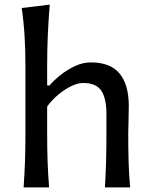

<svg xmlns="http://www.w3.org/2000/svg" viewBox="-20 -809 652 829"><path d="M82 0Q85.9 -58.1 87.9 -112.3Q89.8 -166.5 89.8 -231.9V-523.9Q89.8 -590.3 86.2 -652.3Q82.5 -714.4 73.7 -774.4L194.8 -789.1Q189.5 -725.1 186.5 -659.7Q183.6 -594.2 183.6 -523.9V-439.9H193.8Q212.9 -462.4 241.7 -485.4Q270.5 -508.3 304.2 -523.9Q337.9 -539.6 372.1 -539.6Q456.5 -539.6 496.3 -491.5Q536.1 -443.4 536.1 -351.1Q536.1 -316.9 534.9 -286.4Q533.7 -255.9 533.7 -231.9Q533.7 -166.5 535.2 -112.3Q536.6 -58.1 542 0H433.1Q436.5 -58.1 438 -111.8Q439.5 -165.5 439.5 -227.5V-317.4Q439.5 -383.8 417.5 -417.2Q395.5 -450.7 338.4 -450.7Q315.9 -450.7 287.6 -437Q259.3 -423.3 231.7 -400.4Q204.1 -377.4 183.6 -349.1V-227.5Q183.6 -165.5 185.5 -111.8Q187.5 -58.1 191.9 0Z"/></svg>

Font: Pinar-DS1-FD Medium
Style: Regular
Weight: 500
Designer: Amin Abedi
Version: Version 3.000